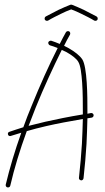

<svg xmlns="http://www.w3.org/2000/svg" viewBox="-20 -763 459 839"><path d="M180 -691C175 -688 174 -682 176 -677C179 -672 185 -671 190 -673C208 -684 227 -693 245 -702C261 -710 277 -717 291 -722C305 -717 321 -710 337 -702C355 -693 374 -684 392 -673C397 -671 403 -672 406 -677C408 -682 407 -688 402 -691C383 -701 364 -711 346 -720C327 -729 310 -736 295 -742C292 -743 290 -743 287 -742C272 -736 255 -729 236 -720C218 -711 199 -701 180 -691ZM5 44C4 49 7 55 13 56C18 57 24 54 25 48C42 -26 67 -108 97 -190C124 -198 152 -205 182 -212C230 -223 283 -233 342 -243C341 -208 340 -172 338 -135C335 -88 331 -38 325 14C324 19 328 24 334 25C339 26 344 22 345 16C351 -37 355 -86 358 -134C360 -172 361 -210 362 -246C368 -247 374 -248 381 -249C386 -250 390 -255 389 -261C388 -266 383 -270 377 -269C372 -268 367 -267 362 -266V-271C362 -310 362 -359 359 -402C356 -448 350 -487 340 -503C329 -520 307 -537 281 -552C274 -556 267 -559 260 -563C268 -580 277 -596 286 -612C288 -617 287 -623 282 -626C277 -628 271 -627 268 -622C259 -606 250 -589 241 -571C228 -577 215 -581 204 -585C199 -586 193 -583 191 -578C190 -573 193 -567 198 -565C209 -562 220 -558 232 -553C193 -476 154 -389 118 -300C105 -269 93 -238 82 -207C61 -200 40 -194 21 -187C16 -186 13 -180 15 -175C16 -170 22 -167 27 -169C42 -174 57 -178 73 -183C45 -105 22 -27 5 44ZM136 -293C172 -382 212 -468 250 -545C257 -542 264 -538 271 -535C294 -522 314 -507 322 -493C332 -477 336 -442 339 -401C342 -358 342 -310 342 -271C342 -268 342 -266 342 -263C281 -253 227 -242 178 -231C152 -225 128 -219 105 -213C115 -240 126 -266 136 -293Z"/></svg>

Font: Mistral SingleLine OTF-SVG Regular
Style: Regular
Weight: 300
Designer: François Chastanet, Élisa Garzelli, Anais Alves, Morgane Autin
Foundry: institut supérieur des arts et du design Toulouse / isdaT
Version: Version 1.000;hotconv 1.0.117;makeotfexe 2.5.65602 DEVELOPME